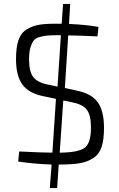

<svg xmlns="http://www.w3.org/2000/svg" viewBox="-20 -821 602 971"><path d="M308 -376 367 -363Q443 -348 474.5 -303.5Q506 -259 506 -174Q506 -114 493.5 -77Q481 -40 451 -21Q421 -2 383 4.5Q345 11 283 11H277L269 130H232L241 11Q161 9 72 -4L77 -55Q197 -49 245 -49L263 -321L197 -335Q124 -350 92.5 -394.5Q61 -439 61 -522Q61 -582 73.5 -618.5Q86 -655 116 -673Q146 -691 182 -696.5Q218 -702 280 -701H292L299 -801H335L329 -700Q416 -696 478 -685L473 -637Q389 -641 325 -642ZM288 -643H282Q243 -643 223 -641.5Q203 -640 181 -634Q159 -628 149.5 -615Q140 -602 133.5 -579Q127 -556 127 -520Q127 -458 149 -430.5Q171 -403 223 -393L271 -383ZM282 -49H285Q376 -50 408 -73.5Q440 -97 440 -175Q440 -240 418.5 -267Q397 -294 343 -304L300 -313Z"/></svg>

Font: Exo 2.0 Light
Style: Regular
Weight: 300
Designer: Natanael Gama
Version: Version 1.001;PS 001.001;hotconv 1.0.70;makeotf.lib2.5.58329